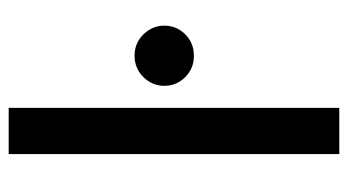

<svg xmlns="http://www.w3.org/2000/svg" viewBox="-204 -616 820 453"><g transform="rotate(-90 206.5 -390.0)"><path d="M69 -780H178V0H69ZM230 -413Q230 -441 250.5 -462Q271 -483 301 -483Q331 -483 351.5 -462Q372 -441 372 -413Q372 -384 351.5 -363.5Q331 -343 301 -343Q271 -343 250.5 -363.5Q230 -384 230 -413Z"/></g></svg>

Font: Jost* Medium
Style: Regular
Weight: 500
Version: Version 3.7